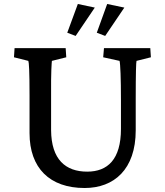

<svg xmlns="http://www.w3.org/2000/svg" viewBox="-20 -931 826 962"><path d="M53 -690 50 -644 122 -626C125 -619 128 -577 128 -452V-264C128 -89 229 11 404 11C551 11 660 -82 660 -278V-431C660 -570 662 -619 664 -626L736 -644L733 -690H501L497 -644L579 -626C583 -612 586 -537 586 -431V-285C586 -132 519 -71 417 -71C309 -71 237 -131 236 -279V-452C235 -576 239 -614 240 -626L312 -644L309 -690ZM317 -767 359 -751 455 -893 370 -911ZM465 -767 507 -751 603 -893 517 -911Z"/></svg>

Font: TPK Tissa Web Medium
Style: Regular
Weight: 500
Designer: Jacques Le Bailly, Suppakit Chalermlarp | Katatrad Co.,Ltd.
Foundry: Jacques Le Bailly, Cadson Demak Co.,Ltd.
Version: Version 5.000;Glyphs 3.1.2 (3151)